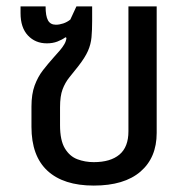

<svg xmlns="http://www.w3.org/2000/svg" viewBox="-20 -568 589 598"><path d="M272 10Q178 10 128 -36Q78 -82 78 -173V-236Q78 -275 88 -302Q98 -329 114 -349.5Q130 -370 147 -389Q158 -401 166.5 -411Q175 -421 180.5 -430.5Q186 -440 187 -450L184 -452Q173 -444 158.5 -438.5Q144 -433 126 -433Q90 -433 67 -457.5Q44 -482 44 -527V-548H122Q122 -518 129.5 -504.5Q137 -491 154 -491Q165 -491 177 -495Q189 -499 199 -507L218 -548H267V-503Q267 -474 265 -452Q263 -430 254 -409.5Q245 -389 224 -362Q209 -343 196 -327Q183 -311 175 -290Q167 -269 167 -234V-178Q167 -131 182 -106Q197 -81 221 -72Q245 -63 272 -63Q324 -63 352 -86.5Q380 -110 380 -159V-548H468V-154Q468 -77 417.5 -33.5Q367 10 272 10Z"/></svg>

Font: Farlight84_Sys_V01
Style: Regular
Weight: 400
Designer: Ryoko NISHIZUKA  (kana, bopomofo & ideographs); Paul D. Hunt (Latin, Greek & Cyrillic); Sandoll Communications , Soo-you
Foundry: Adobe
Version: Version 2.004;October 29, 2024;FontCreator 14.0.0.2814 64-bi